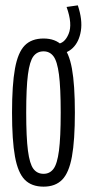

<svg xmlns="http://www.w3.org/2000/svg" viewBox="-20 -688 325 718"><path d="M25 -267Q25 -371 36 -431.5Q47 -492 72.5 -518Q98 -544 143 -544Q187 -544 212.5 -518Q238 -492 249 -431.5Q260 -371 260 -267Q260 -163 249 -102.5Q238 -42 212.5 -16Q187 10 143 10Q98 10 72.5 -16Q47 -42 36 -102.5Q25 -163 25 -267ZM78 -267Q78 -174 84.5 -124.5Q91 -75 105 -56.5Q119 -38 143 -38Q166 -38 180 -56.5Q194 -75 200.5 -124.5Q207 -174 207 -267Q207 -360 200.5 -409.5Q194 -459 180 -477.5Q166 -496 143 -496Q119 -496 105 -477.5Q91 -459 84.5 -409.5Q78 -360 78 -267ZM188 -486V-524H192Q221 -524 236.5 -561Q252 -598 229 -662L271 -668Q289 -614 282.5 -573Q276 -532 252.5 -509Q229 -486 194 -486Z"/></svg>

Font: Georama Extra Condensed Light
Style: Regular
Weight: 300
Width: 2
Designer: Jean-Baptiste Levee
Foundry: Production Type
Version: Version 1.000